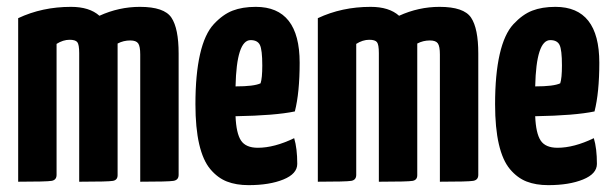

<svg xmlns="http://www.w3.org/2000/svg" viewBox="-20 -530 1788 560"><path d="M388 -510Q459 -510 480 -478.5Q501 -447 501 -374V-20Q501 -5 486 -2.5Q471 0 389 0V-371Q389 -395 383 -403.5Q377 -412 360 -412Q340 -412 323 -403V-20V-19Q323 -5 309.5 -2.5Q296 0 214 0H213H211V-375Q211 -400 205.5 -407Q200 -414 183 -414Q164 -414 145 -402V-20Q145 -5 130.5 -2.5Q116 0 33 0V-477Q103 -510 187 -510Q241 -510 270 -484Q327 -510 388 -510Z M732 -99Q780 -99 838 -127Q847 -97 847 -52Q847 -23 806.5 -6.5Q766 10 705 10Q669 10 642 -0.5Q615 -11 593.5 -36.5Q572 -62 561 -109.5Q550 -157 550 -226Q550 -313 563.5 -372Q577 -431 603.5 -459.5Q630 -488 658.5 -499Q687 -510 726 -510Q854 -510 854 -347Q854 -260 840 -205Q783 -193 667 -191Q669 -141 683 -120Q697 -99 732 -99ZM711 -413Q670 -413 667 -278Q721 -278 740 -287Q745 -302 745 -339Q745 -385 738 -399Q731 -413 711 -413Z M1262 -510Q1333 -510 1354 -478.5Q1375 -447 1375 -374V-20Q1375 -5 1360 -2.5Q1345 0 1263 0V-371Q1263 -395 1257 -403.5Q1251 -412 1234 -412Q1214 -412 1197 -403V-20V-19Q1197 -5 1183.5 -2.5Q1170 0 1088 0H1087H1085V-375Q1085 -400 1079.5 -407Q1074 -414 1057 -414Q1038 -414 1019 -402V-20Q1019 -5 1004.5 -2.5Q990 0 907 0V-477Q977 -510 1061 -510Q1115 -510 1144 -484Q1201 -510 1262 -510Z M1606 -99Q1654 -99 1712 -127Q1721 -97 1721 -52Q1721 -23 1680.5 -6.5Q1640 10 1579 10Q1543 10 1516 -0.5Q1489 -11 1467.5 -36.5Q1446 -62 1435 -109.5Q1424 -157 1424 -226Q1424 -313 1437.5 -372Q1451 -431 1477.5 -459.5Q1504 -488 1532.5 -499Q1561 -510 1600 -510Q1728 -510 1728 -347Q1728 -260 1714 -205Q1657 -193 1541 -191Q1543 -141 1557 -120Q1571 -99 1606 -99ZM1585 -413Q1544 -413 1541 -278Q1595 -278 1614 -287Q1619 -302 1619 -339Q1619 -385 1612 -399Q1605 -413 1585 -413Z"/></svg>

Font: Yanone Kaffeesatz Bold
Style: Regular
Weight: 700
Designer: Yanone (Cyrillic: Daniel Pouzeot)
Foundry: Yanone
Version: Version 1.003;PS 001.003;hotconv 1.0.88;makeotf.lib2.5.64775